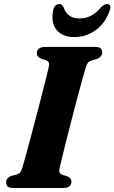

<svg xmlns="http://www.w3.org/2000/svg" viewBox="-20 -933 568 953"><path d="M275.5 -97Q269.5 -72 289.5 -65.5L312.5 -58.5Q334.5 -50 334.5 -32Q334.5 0 293.5 0H45Q24.5 0 17.5 -7.8Q10.5 -15.5 10.5 -27.5Q10 -39.5 17.8 -48Q25.5 -56.5 36.5 -60L61.5 -66.5Q73.5 -70 79.8 -77.5Q86 -85 91.5 -101.5Q97 -121.5 107.8 -160.2Q118.5 -199 131.8 -248.8Q145 -298.5 159 -351.8Q173 -405 185.8 -454.8Q198.5 -504.5 208.2 -543.2Q218 -582 222.5 -602Q228 -627.5 208 -634L185 -641.5Q163 -650 163 -668Q163 -700 205.5 -700H453Q473.5 -700 480.2 -692.2Q487 -684.5 487 -673Q487 -660.5 479.2 -652.2Q471.5 -644 460 -640L434.5 -633Q422.5 -629 417 -622.5Q411.5 -616 406 -599Q399.5 -578 387.8 -536Q376 -494 362 -440.5Q348 -387 333.5 -331Q319 -275 306.5 -225.2Q294 -175.5 285.8 -141Q277.5 -106.5 275.5 -97ZM374 -841.5Q406 -841.5 431.5 -854.8Q457 -868 480.5 -896Q498 -913 511 -913Q523 -913 526.5 -904Q530 -895 524.5 -881Q503 -818 455.2 -783.5Q407.5 -749 349.5 -749Q291 -749 261.5 -783.5Q232 -818 243.5 -881Q250 -913 275.5 -913Q288.5 -913 296 -896Q314 -841.5 374 -841.5Z"/></svg>

Font: Fraunces 9pt S000
Style: Bold Italic
Weight: 700
Italic angle: -16°
Version: Version 1.000; ttfautohint (v1.8.3)